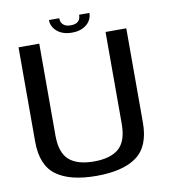

<svg xmlns="http://www.w3.org/2000/svg" viewBox="-86 -852 817 930"><g transform="rotate(-10 322.0 -387.0)"><path d="M314.5 4.5Q445 4.5 512.2 -44.8Q579.5 -94 579.5 -210.5V-674.5H477.5V-223Q477.5 -138 436.8 -102.2Q396 -66.5 314.5 -66.5Q232.5 -66.5 192 -102.2Q151.5 -138 151.5 -223V-674.5H49.5V-210.5Q49.5 -94 116.8 -44.8Q184 4.5 314.5 4.5ZM317 -699.5Q349 -699.5 371.2 -710.5Q393.5 -721.5 405 -739.5Q416.5 -757.5 416.5 -779H366Q366 -766.5 361.5 -756.8Q357 -747 346.2 -741.2Q335.5 -735.5 317 -735.5Q300 -735.5 289.2 -741.2Q278.5 -747 273.2 -756.8Q268 -766.5 268 -779H217.5Q217.5 -757.5 229.5 -739.5Q241.5 -721.5 263.8 -710.5Q286 -699.5 317 -699.5Z"/></g></svg>

Font: Anybody UltraCondensed Thin
Style: Regular
Weight: 400
Version: Version 1.111